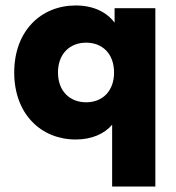

<svg xmlns="http://www.w3.org/2000/svg" viewBox="-20 -500 642 702"><path d="M257 10C316 10 362 -11 390 -44V182H548V-470H399V-417C370 -456 321 -480 257 -480C130 -480 32 -387 32 -235C32 -83 130 10 257 10ZM295 -126C235 -126 192 -167 192 -235C192 -303 235 -344 295 -344C355 -344 397 -303 397 -235C397 -167 355 -126 295 -126Z"/></svg>

Font: Celebes ExtraBold
Style: Regular
Weight: 800
Designer: Anugrah Pasau
Foundry: Lafontype
Version: Version 1.000